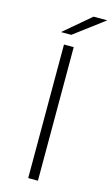

<svg xmlns="http://www.w3.org/2000/svg" viewBox="-133 -924 567 972"><g transform="rotate(15 151.0 -437.5)"><path d="M122 -700H173V0H122ZM230 -875H302L145 -757H91Z"/></g></svg>

Font: Goldbeck Next Light
Style: Regular
Weight: 300
Designer: Julieta Ulanovsky
Foundry: Julieta Ulanovsky
Version: Version 7.200